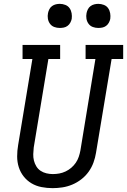

<svg xmlns="http://www.w3.org/2000/svg" viewBox="-20 -968 659 996"><path d="M253 8Q224 8 195.5 2.5Q167 -3 143.5 -17Q120 -31 103 -52.5Q86 -74 77.5 -100.5Q69 -127 69 -156.5Q69 -186 74 -215L148 -662H97V-735H292V-662H231L155 -203Q153 -186 152.5 -168.5Q152 -151 156 -135Q160 -119 168.5 -105Q177 -91 190.5 -82Q204 -73 220.5 -69Q237 -65 254 -65Q271 -65 287.5 -68Q304 -71 320 -78.5Q336 -86 349.5 -97.5Q363 -109 373 -123.5Q383 -138 388.5 -154.5Q394 -171 397 -187L475 -662H424V-735H619V-662H559L478 -175Q474 -150 465 -125Q456 -100 440 -77.5Q424 -55 402 -38Q380 -21 355 -10.5Q330 0 304 4Q278 8 253 8ZM490 -823Q475 -823 461.5 -828Q448 -833 439.5 -844.5Q431 -856 428.5 -870.5Q426 -885 429 -900Q431 -910 436 -920Q441 -930 450 -936.5Q459 -943 469.5 -945.5Q480 -948 490 -948Q505 -948 519 -942.5Q533 -937 541 -925.5Q549 -914 551.5 -899.5Q554 -885 552 -870Q550 -860 544.5 -850Q539 -840 530 -833.5Q521 -827 510.5 -825Q500 -823 490 -823ZM290 -823Q275 -823 261.5 -828Q248 -833 239.5 -844.5Q231 -856 228.5 -870.5Q226 -885 229 -900Q231 -910 236 -920Q241 -930 250 -936.5Q259 -943 269.5 -945.5Q280 -948 290 -948Q305 -948 319 -942.5Q333 -937 341 -925.5Q349 -914 351.5 -899.5Q354 -885 352 -870Q350 -860 344.5 -850Q339 -840 330 -833.5Q321 -827 310.5 -825Q300 -823 290 -823Z"/></svg>

Font: Iosevka Curly Slab ExObl
Style: Regular
Weight: 400
Width: 7
Italic angle: -9°
Monospace: yes
Designer: Belleve Invis
Foundry: Belleve Invis
Version: Version 11.1.0; ttfautohint (v1.8.3)